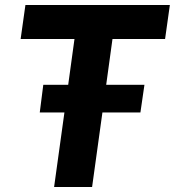

<svg xmlns="http://www.w3.org/2000/svg" viewBox="-20 -743 695 763"><path d="M636 -588 655 -723H81L62 -588H276L251 -406H152L138 -296H236L195 0H346L387 -296H538L554 -406H402L427 -588Z"/></svg>

Font: United Sans
Style: Bold Italic
Weight: 700
Italic angle: -8°
Designer: Pablo Impallari, Rodrigo Fuenzalida (Modified by Dan O. Williams)
Version: Version 1.000;PS 001.000;hotconv 1.0.88;makeotf.lib2.5.64775